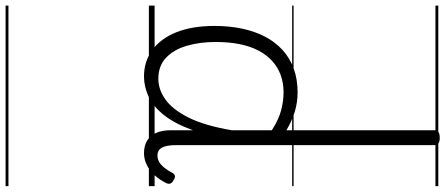

<svg xmlns="http://www.w3.org/2000/svg" viewBox="-462 -592 1555 670"><g transform="rotate(90 315.0 -257.5)"><path d="M247 17Q195 17 155 -12Q115 -41 93 -96Q71 -151 71 -230Q71 -281 80.5 -325.5Q90 -370 108.5 -405.5Q127 -441 155 -466.5Q183 -492 220 -505.5Q257 -519 303 -519Q337 -519 369 -509.5Q401 -500 435 -480V-996Q435 -1006 441.5 -1010.5Q448 -1015 461 -1015Q475 -1015 481 -1010.5Q487 -1006 487 -996V-93Q487 -62 495.5 -46Q504 -30 523 -30Q535 -30 545 -35.5Q555 -41 565 -53Q575 -65 585 -84Q590 -91 596.5 -91Q603 -91 611 -85Q619 -81 621 -74.5Q623 -68 620 -62Q608 -37 591.5 -19.5Q575 -2 555.5 7.5Q536 17 515 17Q489 17 471 6Q453 -5 444 -26Q435 -47 435 -76Q435 -96 435 -115.5Q435 -135 435 -154Q412 -90 382 -52.5Q352 -15 317.5 1Q283 17 247 17ZM127 -233Q127 -177 140.5 -131.5Q154 -86 182.5 -59.5Q211 -33 255 -33Q293 -33 328 -58Q363 -83 391 -139Q419 -195 435 -289V-429Q398 -453 365.5 -461.5Q333 -470 303 -470Q270 -470 242.5 -460Q215 -450 193.5 -430.5Q172 -411 157 -382.5Q142 -354 134.5 -316.5Q127 -279 127 -233ZM0 490H630V500H0ZM0 -20H630V0H0ZM0 -505H630V-500H0ZM0 -1010H630V-1000H0Z"/></g></svg>

Font: Playwrite PE Guides
Style: Regular
Weight: 400
Designer: Veronika Burian, José Scaglione
Foundry: TypeTogether
Version: Version 1.003